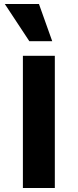

<svg xmlns="http://www.w3.org/2000/svg" viewBox="-20 -936 387 956"><path d="M94 0V-658H253V0ZM126 -731 4 -916H174L240 -731Z"/></svg>

Font: Ysabeau Office ExtraBold
Style: Regular
Weight: 800
Designer: Christian Thalmann (Catharsis Fonts)
Version: Version 2.001;gftools[0.9.30]; featfreeze: tnum,lnum,ss02